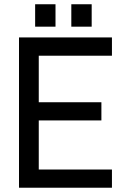

<svg xmlns="http://www.w3.org/2000/svg" viewBox="-20 -877 587 907"><path d="M242.2 -856.9V-751H146V-856.9ZM413.1 -856.9V-751H316.9V-856.9ZM163.1 -394H459V-308.1H163.1V-76.2H508.8V9.8H69.8V-700.2H508.8V-613.8H163.1Z"/></svg>

Font: D-DIN-PRO Medium
Style: Regular
Weight: 500
Designer: datto
Foundry: CyberFei
Version: Version 1.000;hotconv 1.0.109;makeotfexe 2.5.65596